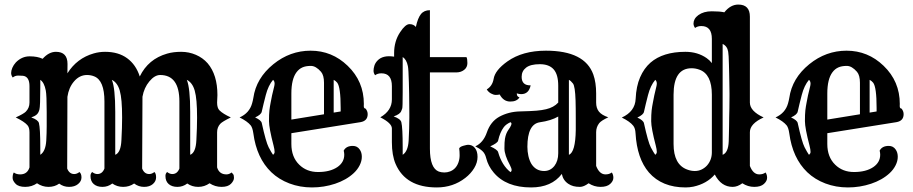

<svg xmlns="http://www.w3.org/2000/svg" viewBox="-20 -801 3961 833"><path d="M140.6 -5.9Q118.2 9.8 89.4 9.8Q60.5 9.8 47.6 -3.7Q34.7 -17.1 34.7 -29.3Q34.7 -45.4 40 -52.7Q50.8 -44.4 67.4 -44.4Q98.6 -44.4 107.9 -74.7V-227.1Q107.9 -248.5 98.6 -258.3Q85.4 -273.4 48.3 -291.5Q82.5 -307.1 91.8 -316.4Q107.9 -332.5 107.9 -356V-427.2Q107.9 -468.8 79.6 -472.2Q71.3 -473.1 58.6 -473.1Q45.9 -473.1 35.2 -464.8Q28.3 -474.1 28.3 -484.1Q28.3 -494.1 33.4 -506.6Q38.6 -519 48.8 -530.3Q74.7 -556.6 108.6 -556.6Q142.6 -556.6 165 -545.9Q191.9 -576.2 222.7 -576.2Q272.9 -576.2 272.9 -523.4L272.5 -482.9Q313.5 -548.3 386.7 -569.3Q410.6 -576.2 436 -576.2Q493.7 -576.2 531.7 -548.3Q569.8 -520.5 586.4 -469.2Q623 -544.9 705.1 -568.4Q731.9 -576.2 765.9 -576.2Q799.8 -576.2 829.8 -563.2Q859.9 -550.3 880.9 -526.4Q923.3 -476.6 923.3 -388.7L921.9 -356Q921.9 -332.5 932.1 -322.3Q947.3 -307.1 981.4 -291.5Q944.3 -273.4 935.5 -263.7Q921.9 -248.5 921.9 -227.1V-74.7Q931.2 -44.4 962.4 -44.4Q974.1 -44.4 984.9 -52.7Q987.8 -48.8 991.5 -45.2Q995.1 -41.5 995.1 -29.3Q995.1 -17.1 982.2 -3.7Q969.2 9.8 941.2 9.8Q913.1 9.8 889.2 -5.9Q867.2 9.8 840.1 9.8Q813 9.8 792.5 -4.9Q773.4 9.8 749.8 9.8Q726.1 9.8 711.9 -2.4Q697.8 -14.6 697.8 -37.6Q697.8 -48.3 705.1 -54.7Q716.3 -45.9 727.5 -45.9Q749 -45.9 758.3 -69.8V-360.8Q758.3 -475.6 674.8 -475.6Q650.9 -475.6 627.9 -447.8Q605 -420.4 598.1 -381.3L596.7 -69.8Q606 -45.9 627.4 -45.9Q638.7 -45.9 649.9 -54.7Q657.2 -48.3 657.2 -31.5Q657.2 -14.6 643.1 -2.4Q628.9 9.8 605 9.8Q581.1 9.8 562 -4.9Q541 9.8 514.4 9.8Q487.8 9.8 467.3 -4.9Q448.2 9.8 424.6 9.8Q400.9 9.8 386.7 -2.4Q372.6 -14.6 372.6 -37.6Q372.6 -48.3 379.9 -54.7Q391.1 -45.9 402.3 -45.9Q423.8 -45.9 433.1 -69.8V-360.8Q433.1 -452.1 388.7 -469.7Q374.5 -475.6 357.4 -475.6Q324.7 -475.6 300.8 -447.3Q278.3 -420.9 272.5 -380.9L271.5 -69.8Q280.8 -45.9 302.2 -45.9Q313.5 -45.9 324.7 -54.7Q333.5 -47.4 333.5 -31Q333.5 -14.6 318.6 -2.4Q303.7 9.8 279.5 9.8Q255.4 9.8 236.8 -4.4Q217.3 9.8 190.4 9.8Q163.6 9.8 140.6 -5.9ZM790.5 -454.6Q805.2 -418.9 805.2 -315.4V-129.4Q829.6 -138.7 832 -193.4Q835 -248 835 -290.3Q835 -332.5 832.5 -360.8Q830.1 -389.2 824.7 -408.2Q814.9 -442.4 790.5 -454.6ZM465.3 -454.6Q480 -418.9 480 -315.4V-129.4Q504.4 -138.7 506.8 -193.4Q509.8 -248 509.8 -290.3Q509.8 -332.5 507.3 -360.8Q504.9 -389.2 499.5 -408.2Q489.7 -442.4 465.3 -454.6ZM154.8 -129.4Q177.7 -144 180.7 -190.4Q182.6 -225.6 182.6 -253.4V-315.4Q182.6 -387.7 178.7 -408.2Q171.9 -443.4 154.8 -454.6V-422.9Q154.8 -340.3 151.1 -325.9Q147.5 -311.5 139.4 -304.2Q131.3 -296.9 115.7 -291.5Q145 -281.2 148.9 -267.1Q154.8 -243.7 154.8 -161.1Z M1471.2 -147.5Q1481.9 -168 1510.7 -168Q1530.3 -168 1541 -151.9Q1549.8 -139.2 1549.8 -120.8Q1549.8 -102.5 1540.5 -84Q1531.2 -65.4 1515.1 -50.3Q1499 -35.2 1478.3 -23.4Q1457.5 -11.7 1434.1 -3.9Q1385.7 12.2 1333.5 12.2Q1281.2 12.2 1235.6 -5.1Q1189.9 -22.5 1157.2 -53.7Q1093.3 -115.2 1079.1 -222.7Q1075.7 -246.6 1067.9 -256.8Q1053.2 -274.9 1019.5 -291.5Q1062 -310.5 1073.7 -352.5Q1077.1 -364.3 1079.1 -376Q1091.3 -461.9 1166 -522.5Q1238.3 -581.1 1327.6 -581.1Q1420.4 -581.1 1488.3 -515.6Q1558.6 -448.2 1558.6 -350.1Q1558.6 -346.7 1558.3 -343.3Q1558.1 -339.8 1558.6 -336.9Q1559.6 -330.6 1566.4 -329.6Q1575.2 -318.4 1575.2 -305.7Q1575.2 -276.4 1543.9 -271Q1536.1 -269.5 1519.5 -267.1L1244.1 -223.1V-176.3Q1244.1 -119.6 1278.3 -86.4Q1310.5 -54.7 1359.9 -54.7Q1412.1 -54.7 1443.8 -76.2Q1473.6 -96.7 1473.6 -129.9Q1473.6 -137.7 1471.2 -147.5ZM1385.7 -305.2V-441.9Q1385.7 -474.1 1373 -489.3Q1350.6 -515.1 1328.6 -515.1Q1306.6 -515.1 1292 -508.5Q1277.3 -502 1266.6 -487.8Q1244.1 -458 1244.1 -395V-282.2ZM1458 -317.4V-332.5Q1458 -423.3 1442.9 -442.4Q1436 -450.7 1427.7 -454.6V-312.5ZM1164.6 -129.4Q1171.4 -134.8 1171.4 -141.6Q1171.4 -152.3 1167 -168.9Q1147 -245.6 1147 -275.6Q1147 -305.7 1148.9 -322.5Q1150.9 -339.4 1154.3 -356.4Q1160.2 -389.6 1167 -415Q1171.4 -431.6 1171.4 -437.5Q1171.4 -449.2 1164.6 -454.6Q1144 -430.2 1133.3 -389.2Q1122.6 -348.1 1115.7 -316.9Q1113.3 -303.7 1086.9 -291.5Q1113.3 -279.3 1115.7 -267.1Q1133.8 -184.6 1145.5 -162.1Q1157.2 -139.6 1164.6 -129.4Z M1972.2 -157.2Q1975.6 -164.6 1990.7 -168.7Q2005.9 -172.9 2010.7 -172.9Q2029.3 -172.9 2040.5 -158.9Q2051.8 -145 2051.8 -120.4Q2051.8 -95.7 2037.4 -71.8Q2022.9 -47.9 1999 -29.3Q1945.8 12.2 1875 12.2Q1740.2 12.2 1696.3 -89.8Q1680.2 -127.4 1680.2 -184.1V-243.7Q1680.2 -266.6 1629.9 -292Q1680.2 -320.8 1680.2 -369.6V-427.2Q1680.2 -482.9 1634.8 -482.9Q1618.2 -482.9 1607.4 -474.6Q1600.6 -483.9 1600.6 -493.9Q1600.6 -503.9 1604.2 -515.9Q1607.9 -527.8 1617.2 -537.6Q1640.6 -563 1689.9 -555.2V-570.8Q1689.9 -622.1 1715.8 -661.1Q1738.8 -696.3 1756.6 -696.3Q1774.4 -696.3 1784.2 -684.1Q1792.5 -722.7 1806.2 -739.7Q1819.8 -756.8 1845.2 -756.8V-553.2H2003.9Q2007.8 -545.4 2007.8 -527.1Q2007.8 -508.8 1993.7 -497.8Q1979.5 -486.8 1959.5 -486.8H1845.2V-156.2Q1845.2 -71.3 1883.8 -56.6Q1895 -52.7 1908 -52.7Q1920.9 -52.7 1932.9 -57.4Q1944.8 -62 1954.1 -71.5Q1963.4 -81.1 1968.8 -95.9Q1974.1 -110.8 1974.1 -127.2Q1974.1 -143.6 1972.2 -157.2ZM1727.1 -129.4Q1750 -144 1752.9 -190.4Q1754.9 -223.6 1755.1 -242.2Q1755.4 -260.7 1755.6 -272.2Q1755.9 -283.7 1755.9 -290V-309.6Q1755.9 -323.7 1755.6 -345.9Q1755.4 -368.2 1755.1 -394.3Q1754.9 -420.4 1753.9 -444.3Q1752.4 -502 1749.5 -514.6Q1743.7 -543 1727.1 -553.7V-401.4Q1727.1 -333.5 1724.9 -329.6Q1722.7 -325.7 1721.2 -320.3Q1716.8 -305.7 1688 -295.9Q1717.3 -285.6 1721.2 -271Q1727.1 -247.6 1727.1 -161.1Z M2417.5 -46.4Q2373 12.2 2284.2 12.2Q2175.8 12.2 2121.6 -52.7Q2098.1 -80.6 2089.4 -114.7Q2084.5 -135.3 2072.3 -146.2Q2060.1 -157.2 2042 -166Q2077.1 -182.1 2092.3 -226.6Q2108.4 -273.4 2146 -294.4Q2186.5 -316.4 2235.4 -317.6Q2284.2 -318.8 2307.6 -320.8Q2331.1 -322.8 2349.1 -327.1Q2382.8 -335 2401.9 -356V-429.2Q2401.9 -477.5 2382.1 -500Q2362.3 -522.5 2322 -522.5Q2281.7 -522.5 2262.5 -507.6Q2243.2 -492.7 2243.2 -467.8Q2243.2 -429.7 2282.2 -430.7Q2274.4 -392.6 2241.2 -392.6Q2231.4 -392.6 2222.2 -396V-394.5Q2222.2 -381.8 2233.9 -378.4Q2221.7 -359.9 2192.9 -360.4Q2164.1 -360.8 2147.9 -391.1Q2140.6 -389.2 2131.1 -389.2Q2121.6 -389.2 2110.1 -395.5Q2098.6 -401.9 2091.8 -413.1Q2116.2 -427.7 2121.6 -458.5Q2127.4 -496.1 2181.6 -534.7Q2247.1 -581.1 2348.6 -581.1Q2517.1 -581.1 2554.2 -477.5Q2566.4 -442.9 2566.4 -395.5V-356Q2566.4 -332 2578.4 -316.9Q2590.3 -301.8 2619.1 -292Q2588.4 -277.8 2579.6 -266.6Q2566.4 -249.5 2566.4 -227.5V-81.1Q2580.6 -44.4 2606.9 -44.4Q2623.5 -44.4 2634.3 -52.7Q2641.1 -43.5 2641.1 -29.5Q2641.1 -15.6 2627.2 -2.9Q2613.3 9.8 2585.4 9.8Q2557.6 9.8 2533.7 -5.9Q2512.7 9.8 2496.3 9.8Q2480 9.8 2468 6.6Q2456.1 3.4 2445.8 -3.4Q2422.9 -18.6 2417.5 -46.4ZM2448.2 -129.4Q2476.6 -140.6 2478 -237.3Q2478 -257.8 2478 -284.2Q2478 -310.5 2477.8 -329.3Q2477.5 -348.1 2477.1 -365.2Q2475.1 -426.8 2465.8 -438.7Q2456.5 -450.7 2448.2 -454.6ZM2268.1 -164.1Q2268.1 -143.6 2272.5 -124Q2276.9 -104.5 2285.6 -89.8Q2305.2 -59.1 2340.8 -59.1Q2367.7 -59.1 2385.3 -81.1Q2401.9 -102.5 2401.9 -136.2V-295.4Q2370.6 -277.3 2321.8 -270.5Q2268.1 -262.2 2268.1 -164.1ZM2194.8 -54.2Q2199.7 -57.6 2199.7 -63Q2199.7 -70.3 2192.9 -83.5Q2168.5 -128.4 2168.5 -157.2Q2168.5 -186 2170.7 -198.7Q2172.9 -211.4 2176.5 -220.5Q2180.2 -229.5 2184.8 -236.3Q2189.5 -243.2 2192.9 -248.5Q2199.2 -259.8 2199.2 -263.9Q2199.2 -268.1 2194.8 -271Q2174.8 -261.7 2165.5 -249Q2148.9 -226.6 2141.1 -190.9Q2139.2 -180.7 2106.9 -166Q2138.2 -151.9 2141.1 -141.1Q2157.7 -83 2194.8 -54.2Z M3158.7 9.8Q3108.9 9.8 3081.1 -43.9Q3046.4 -3.9 2988.3 8.8Q2971.2 12.2 2954.6 12.2Q2852.1 12.2 2795.4 -52.7Q2743.7 -112.8 2737.3 -222.7Q2736.3 -244.1 2727.5 -255.4Q2712.9 -273.9 2677.7 -291Q2735.4 -317.4 2737.8 -372.1Q2740.2 -426.8 2757.1 -465.6Q2773.9 -504.4 2802.2 -529.3Q2856.4 -576.2 2953.6 -576.2Q3006.8 -576.2 3045.9 -548.8Q3059.1 -539.6 3068.4 -527.3V-632.3Q3068.4 -688 3022.9 -688Q3006.3 -688 2995.6 -679.7Q2988.8 -689 2988.8 -699Q2988.8 -709 2993.9 -718.3Q2999 -727.5 3009.8 -735.4Q3032.7 -752 3067.9 -752Q3103 -752 3122.6 -747.6Q3149.4 -781.2 3183.1 -781.2Q3233.4 -781.2 3233.4 -728.5V-356Q3233.4 -318.8 3293 -291.5Q3233.4 -264.6 3233.4 -227.5V-81.1Q3247.6 -44.4 3273.9 -44.4Q3290.5 -44.4 3301.3 -52.7Q3308.1 -43.5 3308.1 -29.5Q3308.1 -15.6 3294.2 -2.9Q3280.3 9.8 3252.4 9.8Q3224.6 9.8 3200.7 -5.9Q3179.7 9.8 3158.7 9.8ZM3115.2 -129.4Q3139.6 -138.7 3141.6 -187.5Q3142.1 -198.7 3142.3 -215.1Q3142.6 -231.4 3143.1 -251.5Q3143.6 -271.5 3143.6 -292L3144.5 -331.1Q3144.5 -350.1 3144.8 -364.5Q3145 -378.9 3145 -387.2V-394.5Q3145 -396 3144.8 -408.4Q3144.5 -420.9 3144.3 -439.2Q3144 -457.5 3143.6 -478.5L3142.6 -519.5Q3141.6 -564.5 3139.2 -576.7Q3135.3 -601.1 3115.2 -610.4ZM2980.5 -504.9Q2902.3 -504.9 2902.3 -390.1V-176.3Q2902.3 -86.9 2961.4 -65.4Q2978 -59.1 2994.4 -59.1Q3010.7 -59.1 3024.2 -65.7Q3037.6 -72.3 3047.4 -83Q3068.4 -106.9 3068.4 -140.1V-390.1Q3068.4 -480 3013.7 -499Q2997.6 -504.9 2980.5 -504.9ZM2822.8 -129.4Q2829.6 -134.8 2829.6 -141.6Q2829.6 -152.3 2825.2 -168.9Q2805.2 -245.6 2805.2 -275.1Q2805.2 -304.7 2807.1 -321.8Q2809.1 -338.9 2812.5 -355.5Q2818.8 -390.6 2825.2 -415Q2829.6 -431.6 2829.6 -437.5Q2829.6 -449.2 2822.8 -454.6Q2802.2 -430.2 2791.5 -388.7Q2780.8 -347.2 2773.9 -315.9Q2771.5 -303.2 2745.1 -291Q2771.5 -278.8 2773.9 -266.1Q2792 -183.6 2803.7 -161.6Q2815.4 -139.6 2822.8 -129.4Z M3796.4 -147.5Q3807.1 -168 3835.9 -168Q3855.5 -168 3866.2 -151.9Q3875 -139.2 3875 -120.8Q3875 -102.5 3865.7 -84Q3856.4 -65.4 3840.3 -50.3Q3824.2 -35.2 3803.5 -23.4Q3782.7 -11.7 3759.3 -3.9Q3710.9 12.2 3658.7 12.2Q3606.4 12.2 3560.8 -5.1Q3515.1 -22.5 3482.4 -53.7Q3418.5 -115.2 3404.3 -222.7Q3400.9 -246.6 3393.1 -256.8Q3378.4 -274.9 3344.7 -291.5Q3387.2 -310.5 3398.9 -352.5Q3402.3 -364.3 3404.3 -376Q3416.5 -461.9 3491.2 -522.5Q3563.5 -581.1 3652.8 -581.1Q3745.6 -581.1 3813.5 -515.6Q3883.8 -448.2 3883.8 -350.1Q3883.8 -346.7 3883.5 -343.3Q3883.3 -339.8 3883.8 -336.9Q3884.8 -330.6 3891.6 -329.6Q3900.4 -318.4 3900.4 -305.7Q3900.4 -276.4 3869.1 -271Q3861.3 -269.5 3844.7 -267.1L3569.3 -223.1V-176.3Q3569.3 -119.6 3603.5 -86.4Q3635.7 -54.7 3685.1 -54.7Q3737.3 -54.7 3769 -76.2Q3798.8 -96.7 3798.8 -129.9Q3798.8 -137.7 3796.4 -147.5ZM3710.9 -305.2V-441.9Q3710.9 -474.1 3698.2 -489.3Q3675.8 -515.1 3653.8 -515.1Q3631.8 -515.1 3617.2 -508.5Q3602.5 -502 3591.8 -487.8Q3569.3 -458 3569.3 -395V-282.2ZM3783.2 -317.4V-332.5Q3783.2 -423.3 3768.1 -442.4Q3761.2 -450.7 3752.9 -454.6V-312.5ZM3489.7 -129.4Q3496.6 -134.8 3496.6 -141.6Q3496.6 -152.3 3492.2 -168.9Q3472.2 -245.6 3472.2 -275.6Q3472.2 -305.7 3474.1 -322.5Q3476.1 -339.4 3479.5 -356.4Q3485.4 -389.6 3492.2 -415Q3496.6 -431.6 3496.6 -437.5Q3496.6 -449.2 3489.7 -454.6Q3469.2 -430.2 3458.5 -389.2Q3447.8 -348.1 3440.9 -316.9Q3438.5 -303.7 3412.1 -291.5Q3438.5 -279.3 3440.9 -267.1Q3459 -184.6 3470.7 -162.1Q3482.4 -139.6 3489.7 -129.4Z"/></svg>

Font: Rye
Style: Regular
Weight: 400
Designer: Nicole Fally
Foundry: Nicole Fally
Version: Version 1.001